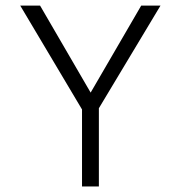

<svg xmlns="http://www.w3.org/2000/svg" viewBox="-20 -675 654 695"><path d="M561 -654.8 337.9 -283.2V0H276.9V-278.8L53.2 -654.8H125L308.1 -339.8L491.2 -654.8Z"/></svg>

Font: IntelOne Mono Light
Style: Regular
Weight: 300
Designer: Fred Shallcrass
Foundry: Frere-Jones Type LLC
Version: Version 1.200;hotconv 1.1.0;makeotfexe 2.6.0;FJTRelease1.2